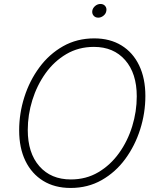

<svg xmlns="http://www.w3.org/2000/svg" viewBox="-20 -929 792 959"><path d="M332.5 9.8Q253.4 9.8 195.8 -25.6Q138.2 -61 106.9 -125.5Q75.7 -189.9 75.7 -277.8Q75.7 -362.8 101.8 -444.6Q127.9 -526.4 176.8 -592.5Q225.6 -658.7 294.9 -698Q364.3 -737.3 450.7 -737.3Q529.3 -737.3 586.7 -702.1Q644 -667 675 -602.3Q706.1 -537.6 706.1 -449.7Q706.1 -364.7 680.2 -283Q654.3 -201.2 605.7 -135Q557.1 -68.8 488 -29.5Q418.9 9.8 332.5 9.8ZM334 -32.7Q410.2 -32.7 470.9 -68.6Q531.7 -104.5 574.7 -164.6Q617.7 -224.6 640.4 -298.3Q663.1 -372.1 663.1 -447.8Q663.1 -562.5 605.2 -628.7Q547.4 -694.8 449.2 -694.8Q372.6 -694.8 311.5 -658.9Q250.5 -623 207.5 -563Q164.6 -502.9 141.6 -429.2Q118.7 -355.5 118.7 -279.8Q118.7 -165 176.5 -98.9Q234.4 -32.7 334 -32.7ZM470.7 -840.8Q456.1 -840.8 447.5 -850.8Q439 -860.8 440.9 -875Q443.4 -889.2 455.3 -899.2Q467.3 -909.2 481.9 -909.2Q496.6 -909.2 505.1 -899.2Q513.7 -889.2 511.2 -875Q509.3 -860.8 497.1 -850.8Q484.9 -840.8 470.7 -840.8Z"/></svg>

Font: Inter Extra Light
Style: Italic
Weight: 200
Italic angle: -9.39999°
Designer: Rasmus Andersson
Foundry: rsms
Version: Version 4.000;git-3c8e0fc